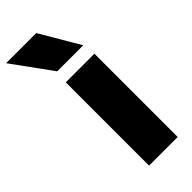

<svg xmlns="http://www.w3.org/2000/svg" viewBox="-339 -851 894 894"><g transform="rotate(-45 108.0 -404.0)"><path d="M53.5 0V-548.5H242V0ZM61.5 -613 -80 -808H118.5L233 -613Z"/></g></svg>

Font: Encode Sans ExtraBold
Style: Regular
Weight: 800
Designer: Multiple Designers
Foundry: Impallari Type
Version: Version 2.000